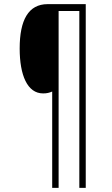

<svg xmlns="http://www.w3.org/2000/svg" viewBox="-20 -780 540 927"><path d="M394 127V-760H210C117 -760 75 -683 75 -546C75 -417 112 -329 188 -329C206 -329 218 -332 232 -338V127H263V-727H363V127Z"/></svg>

Font: Noto Sans Sinhala UI Condensed ExtraLight
Style: Regular
Weight: 200
Width: 3
Designer: Jelle Bosma - Monotype Design Team
Foundry: Monotype Imaging Inc.
Version: Version 2.006